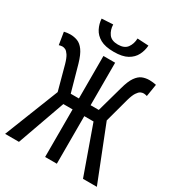

<svg xmlns="http://www.w3.org/2000/svg" viewBox="-196 -958 993 1080"><g transform="rotate(30 300.0 -418.5)"><path d="M2 0 152 -380H262V-656H338V-380H448L598 0H508L398 -309H338V0H262V-309H202L92 0ZM144 -339 98 -509Q88 -544 77 -560.5Q66 -577 56 -582Q46 -587 35 -587Q30 -587 24 -585.5Q18 -584 14 -583L1 -663Q8 -665 20 -666.5Q32 -668 41 -668Q66 -668 88 -659.5Q110 -651 128.5 -625.5Q147 -600 162 -548L217 -351ZM456 -339 383 -351 438 -548Q452 -600 470 -625.5Q488 -651 509 -659.5Q530 -668 555 -668Q564 -668 578 -666.5Q592 -665 599 -663L586 -583Q582 -584 576 -585.5Q570 -587 565 -587Q554 -587 544 -582Q534 -577 523 -560.5Q512 -544 502 -509ZM300 -705Q244 -705 212 -723Q180 -741 165 -770.5Q150 -800 148 -833L221 -837Q222 -802 240 -777Q258 -752 300 -752Q342 -752 360 -777Q378 -802 379 -837L452 -833Q450 -800 435 -770.5Q420 -741 388 -723Q356 -705 300 -705Z"/></g></svg>

Font: Source Code Variable
Style: Regular
Weight: 400
Monospace: yes
Designer: Paul D. Hunt, Teo Tuominen
Foundry: Adobe Systems Incorporated
Version: Version 1.010;hotconv 1.0.106;makeotfexe 2.5.65593